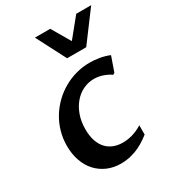

<svg xmlns="http://www.w3.org/2000/svg" viewBox="-191 -885 898 999"><g transform="rotate(-30 258.0 -386.0)"><path d="M420.4 -60.1Q373 -22.5 328.4 -6.3Q283.7 9.8 240.7 9.8Q195.8 9.8 158.9 -6.1Q122.1 -22 95.7 -50.8Q69.3 -79.6 54.9 -120.4Q40.5 -161.1 40.5 -210.4Q40.5 -254.9 52.2 -295.9Q64 -336.9 85.4 -372.1Q106.9 -407.2 136.2 -435.8Q165.5 -464.4 201.2 -484.9Q236.8 -505.4 276.9 -516.4Q316.9 -527.3 359.4 -527.3Q386.7 -527.3 418.2 -522Q449.7 -516.6 475.6 -505.4L444.3 -416L433.6 -411.1Q417 -423.8 390.6 -433.3Q364.3 -442.9 335 -442.9Q302.2 -442.9 272 -428.7Q241.7 -414.6 218.3 -387.7Q194.8 -360.8 180.9 -322.8Q167 -284.7 167 -237.3Q167 -196.8 177.2 -167Q187.5 -137.2 205.8 -117.9Q224.1 -98.6 248.8 -89.4Q273.4 -80.1 302.7 -80.1Q330.6 -80.1 360.1 -88.4Q389.6 -96.7 420.4 -115.7ZM516.1 -782.2 384.3 -605.5H269.5L178.2 -782.2H270L335.4 -670.4L426.3 -782.2Z"/></g></svg>

Font: Proza Libre
Style: Medium Italic
Weight: 500
Designer: Jasper de Waard
Foundry: Jasper de Waard
Version: Version 1.000; ttfautohint (v1.4.1.8-43bc)